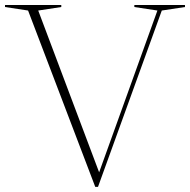

<svg xmlns="http://www.w3.org/2000/svg" viewBox="-31 -735 758 766"><path d="M81 -693 -11 -707V-715H213.5V-707L121.5 -693L364.5 -47.5L597 -693L505 -707V-715H707V-707L614.5 -693L360 10.5H349Z"/></svg>

Font: Newsreader Display ExtraLight
Style: Regular
Weight: 275
Designer: Hugues Gentile
Foundry: Production Type
Version: Version 1.001